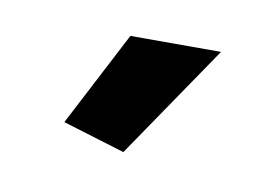

<svg xmlns="http://www.w3.org/2000/svg" viewBox="-33 -773 309 219"><g transform="rotate(10 121.5 -664.0)"><path d="M119.1 -598.1 46.9 -620.1 104 -730H209Z"/></g></svg>

Font: Rawline SemiBold
Style: Regular
Weight: 600
Designer: Matt McInerney, Pablo Impallari, Rodrigo Fuenzalida
Foundry: Matt McInerney, Pablo Impallari, Rodrigo Fuenzalida
Version: Version 4.020;PS 004.020;hotconv 1.0.88;makeotf.lib2.5.64775